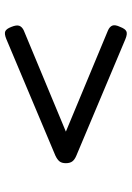

<svg xmlns="http://www.w3.org/2000/svg" viewBox="106 -850 550 803"><g transform="rotate(90 381.5 -449.0)"><path d="M144 -200Q122 -191 111.5 -195.5Q101 -200 93 -221Q84 -243 88.5 -254.5Q93 -266 108 -273L531 -449L108 -625Q92 -632 87.5 -643.5Q83 -655 93 -676Q101 -697 111.5 -702Q122 -707 144 -698L631 -493Q648 -486 655.5 -476Q663 -466 663 -449Q663 -432 655.5 -422.5Q648 -413 631 -405Z"/></g></svg>

Font: Playwrite AT
Style: Regular
Weight: 400
Designer: Veronika Burian, José Scaglione
Foundry: TypeTogether
Version: Version 1.002